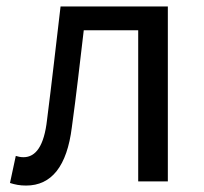

<svg xmlns="http://www.w3.org/2000/svg" viewBox="-20 -563 632 596"><path d="M61 13C140 13 188 -47 203 -168C217 -268 228 -369 240 -469H409V0H501V-543H168C154 -425 141 -308 126 -191C117 -110 91 -75 53 -75C43 -75 36 -77 29 -79L11 5C27 10 41 13 61 13Z"/></svg>

Font: Noto Sans CJK KR Regular
Style: Regular
Weight: 400
Designer: Ryoko NISHIZUKA (kana & ideographs); Paul D. Hunt (Latin, Greek & Cyrillic); Wenlong ZHANG (bopomofo); Sandoll Communica
Foundry: Adobe Systems Incorporated
Version: Version 1.004;PS 1.004;hotconv 1.0.82;makeotf.lib2.5.63406